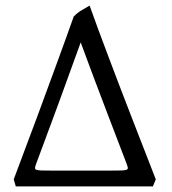

<svg xmlns="http://www.w3.org/2000/svg" viewBox="-20 -663 613 683"><path d="M430.2 -81.1Q398.9 -163.1 368.7 -241.7Q356 -275.4 342.3 -311.3Q328.6 -347.2 315.2 -382.8Q301.8 -418.5 289.6 -451.4Q277.3 -484.4 267.1 -512.2Q255.9 -481.4 243.2 -446.3Q230.5 -411.1 217.3 -375Q204.1 -338.9 191.2 -303.2Q178.2 -267.6 166 -234.9Q137.7 -157.7 108.9 -81.1Q105.5 -71.8 104.7 -66.7Q104 -61.5 108.9 -59.3Q113.8 -57.1 126.2 -56.6Q138.7 -56.2 162.1 -56.2H376Q399.9 -56.2 412.6 -56.6Q425.3 -57.1 430.4 -59.3Q435.5 -61.5 434.6 -66.7Q433.6 -71.8 430.2 -81.1ZM523.9 0H36.1L28.8 -24.9Q72.8 -141.6 113.3 -250.5Q130.4 -296.9 148.4 -345.9Q166.5 -395 183.6 -441.7Q200.7 -488.3 215.8 -530.3Q231 -572.3 242.2 -604Q253.4 -616.2 269.8 -626.2Q286.1 -636.2 298.8 -643.1Q311.5 -606.9 328.4 -561.3Q345.2 -515.6 364.3 -465.3Q383.3 -415 403.1 -363Q422.9 -311 441.9 -262.2Q486.3 -147.5 534.2 -24.9Z"/></svg>

Font: Noto Serif Devanagari
Style: Regular
Weight: 400
Designer: Monotype Design Team
Foundry: Monotype Imaging Inc.
Version: Version 1.01